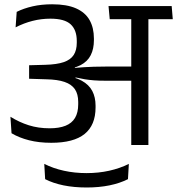

<svg xmlns="http://www.w3.org/2000/svg" viewBox="-20 -660 806 874"><path d="M766.5 -572.5 761.5 -632.5H474L479.5 -572.5ZM577.5 0H655.5V-595H577.5ZM27.5 -128.5 32.5 -53.5Q67 -33 112.2 -21.5Q157.5 -10 213.5 -10Q315.5 -10 365.2 -50.2Q415 -90.5 415 -171V-179Q415 -217.5 400 -246Q385 -274.5 352.2 -292.5Q319.5 -310.5 266 -318L265 -344.5Q315 -347 346.8 -363.5Q378.5 -380 393 -408.8Q407.5 -437.5 407.5 -477.5V-484.5Q407.5 -533.5 387.8 -568.5Q368 -603.5 326 -622Q284 -640.5 217.5 -640.5Q169 -640.5 128.5 -631.2Q88 -622 56 -606L51 -535.5Q89 -555 128.5 -565Q168 -575 209.5 -575Q274 -575 301.8 -549.2Q329.5 -523.5 329.5 -473.5V-465.5Q329.5 -431.5 315.5 -409.8Q301.5 -388 270.2 -377.2Q239 -366.5 186.5 -365L112.5 -363V-301.5L191 -299Q242 -298 274 -287Q306 -276 321 -253.8Q336 -231.5 336 -196V-185.5Q336 -147.5 321.5 -123.2Q307 -99 278 -87.5Q249 -76 206 -76Q154.5 -76 111 -89.8Q67.5 -103.5 27.5 -128.5ZM260 -351V-311L322 -298.5L324 -307.5Q346 -302.5 365.8 -299.2Q385.5 -296 408.2 -294.2Q431 -292.5 461.5 -292.5H606V-357H460Q429 -357 406.5 -356.2Q384 -355.5 364 -354.2Q344 -353 321 -351L320 -358ZM374.5 193.5Q431 193.5 478.5 183.8Q526 174 562.5 155.5L566.5 86Q525.5 106.5 477 117.2Q428.5 128 374 128Q319.5 128 270.8 117.2Q222 106.5 181.5 86L185.5 155.5Q221.5 174 269.2 183.8Q317 193.5 374.5 193.5Z"/></svg>

Font: Anek Devanagari Medium
Style: Regular
Weight: 400
Version: Version 1.003